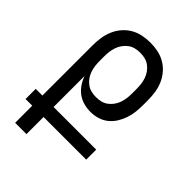

<svg xmlns="http://www.w3.org/2000/svg" viewBox="-218 -839 936 936"><g transform="rotate(45 250.0 -371.5)"><path d="M142 0H64V-118H18V-188H64V-535Q64 -562 68 -588.5Q72 -615 82.5 -639.5Q93 -664 110.5 -684.5Q128 -705 151 -718.5Q174 -732 200.5 -737.5Q227 -743 254 -743Q281 -743 307.5 -737.5Q334 -732 357 -718.5Q380 -705 397.5 -684.5Q415 -664 425.5 -639.5Q436 -615 440 -588.5Q444 -562 444 -535V-505Q444 -480 441.5 -455.5Q439 -431 431 -407.5Q423 -384 410 -363Q397 -342 377.5 -326.5Q358 -311 334 -304Q310 -297 285 -297Q261 -297 238 -303.5Q215 -310 196 -324Q177 -338 163.5 -358Q150 -378 142 -401V-187H436V-118H142ZM254 -367Q271 -367 287.5 -371Q304 -375 317.5 -385Q331 -395 341 -409Q351 -423 356.5 -439Q362 -455 364 -471.5Q366 -488 366 -505V-535Q366 -552 364 -568.5Q362 -585 356.5 -601Q351 -617 341 -631Q331 -645 317.5 -655Q304 -665 287.5 -669Q271 -673 254 -673Q237 -673 220.5 -669Q204 -665 190.5 -655Q177 -645 167 -631Q157 -617 151.5 -601Q146 -585 144 -568.5Q142 -552 142 -535V-505Q142 -488 144 -471.5Q146 -455 151.5 -439Q157 -423 167 -409Q177 -395 190.5 -385Q204 -375 220.5 -371Q237 -367 254 -367Z"/></g></svg>

Font: Iosevka Term Curly
Style: Regular
Weight: 400
Designer: Belleve Invis
Foundry: Belleve Invis
Version: Version 32.3.0